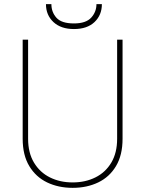

<svg xmlns="http://www.w3.org/2000/svg" viewBox="-20 -904 707 934"><path d="M549.8 -710.9H576.2V-229Q576.2 -149.4 544.4 -96.2Q512.7 -43 457.8 -16.6Q402.8 9.8 333.5 9.8Q264.2 9.8 209.2 -16.6Q154.3 -43 122.3 -96.2Q90.3 -149.4 90.3 -229V-710.9H116.7V-229Q116.7 -160.6 145.3 -113Q173.8 -65.4 222.9 -41Q272 -16.6 333.5 -16.6Q395 -16.6 444.1 -41Q493.2 -65.4 521.5 -113Q549.8 -160.6 549.8 -229ZM449.2 -883.8H475.6Q475.6 -830.6 439.7 -796.6Q403.8 -762.7 339.8 -762.7Q276.4 -762.7 240 -796.6Q203.6 -830.6 203.6 -883.8H230Q230 -845.2 254.6 -817.6Q279.3 -790 339.8 -790Q397.9 -790 423.6 -818.1Q449.2 -846.2 449.2 -883.8Z"/></svg>

Font: Vazirmatn RD FD Thin
Style: Regular
Weight: 100
Designer: Saber Rastikerdar
Foundry: Saber Rastikerdar
Version: Version 33.003